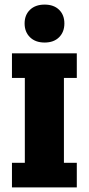

<svg xmlns="http://www.w3.org/2000/svg" viewBox="-20 -815 386 835"><path d="M32 0V-107H88V-476H32V-583H314V-476H258V-107H314V0ZM174 -630Q134 -630 110.5 -653Q87 -676 87 -713Q87 -750 110.5 -772.5Q134 -795 174 -795Q214 -795 237 -772.5Q260 -750 260 -713Q260 -676 237 -653Q214 -630 174 -630Z"/></svg>

Font: Rokkitt SemiBold ExtraBold
Style: Regular
Weight: 800
Version: Version 3.103